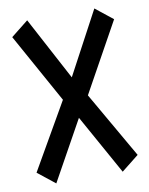

<svg xmlns="http://www.w3.org/2000/svg" viewBox="-91 -884 742 958"><g transform="rotate(-10 280.5 -404.5)"><path d="M542 -748 347.2 -396.5 540 -61 452.1 8.8 283.7 -293.9 115.7 8.8 27.8 -61 220.7 -396.5 25.9 -748 113.8 -817.9 283.7 -499 454.1 -817.9Z"/></g></svg>

Font: Gap Sans
Style: Bold
Weight: 400
Designer: Alexandre Liziard and Etienne Ozeray
Foundry: Interstices.io
Version: Version 1.610